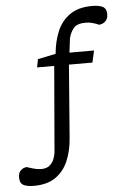

<svg xmlns="http://www.w3.org/2000/svg" viewBox="-84 -700 573 871"><g transform="rotate(-5 202.5 -265.0)"><path d="M35 130Q5 130 -12 121.5Q-29 113 -29 87Q-29 67 -20.5 57.5Q-12 48 -3 45Q6 42 8 42Q20 46 39 51.5Q58 57 74 57Q100 57 114 44.5Q128 32 134 15Q140 -2 141 -13L174 -404H96L103 -441L185 -458Q190 -514 209 -559.5Q228 -605 267 -632.5Q306 -660 369 -660Q399 -660 416.5 -651.5Q434 -643 434 -617Q434 -598 425 -588Q416 -578 406 -575Q396 -572 394 -572Q383 -577 367 -582Q351 -587 333 -587Q293 -587 277.5 -567.5Q262 -548 256 -522L248 -458H360L348 -404H241L215 -72Q211 -15 191.5 31Q172 77 134 103.5Q96 130 35 130Z"/></g></svg>

Font: Faustina Light
Style: Italic
Weight: 300
Italic angle: -8°
Designer: Alfonso Garcia
Foundry: http://www.omnibus-type.com
Version: Version 1.200